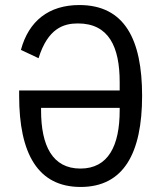

<svg xmlns="http://www.w3.org/2000/svg" viewBox="-20 -730 640 762"><path d="M300 12C470 12 544 -121 544 -350C544 -574 474 -710 295 -710C174 -710 94 -647 63 -532L133 -499C170 -618 233 -637 289 -637C412 -637 455 -544 455 -404V-371H56V-349C56 -121 130 12 300 12ZM299 -61C188 -61 143 -152 143 -292V-302H455V-292C455 -152 410 -61 299 -61Z"/></svg>

Font: IBM Plex Mono
Style: Regular
Weight: 400
Monospace: yes
Designer: Mike Abbink, Paul van der Laan, Pieter van Rosmalen
Foundry: Bold Monday
Version: Version 2.004